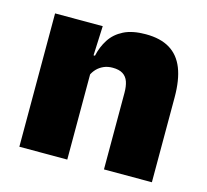

<svg xmlns="http://www.w3.org/2000/svg" viewBox="-80 -595 738 685"><g transform="rotate(15 289.0 -252.0)"><path d="M358.5 0V-283Q358.5 -306.5 352.8 -323.5Q347 -340.5 333 -349.5Q319 -358.5 295 -358.5Q276.5 -358.5 262 -352Q247.5 -345.5 237.2 -334.8Q227 -324 221 -310.5L194 -383.5H222.5Q230 -418 247.8 -445.2Q265.5 -472.5 297.2 -488.5Q329 -504.5 378.5 -504.5Q432.5 -504.5 467.2 -483.5Q502 -462.5 518.8 -420.2Q535.5 -378 535.5 -313.5V0ZM46 0V-492.5H222L216.5 -366L223 -348V0Z"/></g></svg>

Font: Anek Telugu Medium ExtraBold
Style: Regular
Weight: 800
Version: Version 1.003